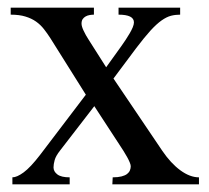

<svg xmlns="http://www.w3.org/2000/svg" viewBox="-20 -479 543 499"><path d="M136.2 -87.9Q125 -73.7 122.1 -63Q119.1 -52.2 119.1 -43.9Q119.1 -33.2 129.2 -25.6Q139.2 -18.1 161.1 -18.1V0H12.2V-18.1Q23.9 -18.1 41.5 -31Q59.1 -43.9 84 -76.2L203.1 -232.9L110.8 -379.9Q103 -392.1 94.2 -403.3Q85.4 -414.6 73.7 -422.9Q62 -431.2 46.1 -436Q30.3 -440.9 7.8 -440.9V-459H224.1V-440.9Q218.8 -440.9 213.1 -439.9Q207.5 -439 202.6 -436.3Q197.8 -433.6 194.8 -429.2Q191.9 -424.8 191.9 -417.5Q191.9 -410.6 197.3 -399.2Q202.6 -387.7 210.9 -375L255.9 -304.2L295.9 -359.9Q300.8 -366.7 306.4 -375.2Q312 -383.8 316.9 -392.1Q321.8 -400.4 325 -408Q328.1 -415.5 328.1 -420.9Q328.1 -440.9 288.1 -440.9V-459H448.2V-440.9Q435.5 -440.9 424.3 -438Q413.1 -435.1 400.1 -426Q387.2 -417 371.3 -399.7Q355.5 -382.3 334 -354L274.9 -274.9L401.9 -86.9Q423.8 -54.7 448.7 -36.4Q473.6 -18.1 497.1 -18.1V0H272L272.9 -18.1Q286.6 -18.1 295.9 -20.5Q305.2 -22.9 310.3 -26.9Q315.4 -30.8 317.6 -36.1Q319.8 -41.5 319.8 -46.9Q319.8 -50.8 317.1 -57.1Q314.5 -63.5 310.3 -71Q306.2 -78.6 301 -86.7Q295.9 -94.7 291 -102.1L225.1 -203.1Z"/></svg>

Font: YBG Bobotsari
Style: Regular
Weight: 400
Designer: R.S. Wihananto
Foundry: R.S. Wihananto
Version: Version 2.0.1